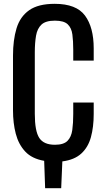

<svg xmlns="http://www.w3.org/2000/svg" viewBox="-20 -837 555 1004"><path d="M216 147 211 4Q147 -7 112 -44.5Q77 -82 62.5 -137.5Q48 -193 48 -260V-546Q48 -628 66.5 -689Q85 -750 132.5 -783.5Q180 -817 266 -817Q379 -817 424.5 -755.5Q470 -694 470 -584V-520H363V-577Q363 -622 358.5 -656.5Q354 -691 334 -710Q314 -729 267 -729Q219 -729 197 -708.5Q175 -688 168.5 -650.5Q162 -613 162 -563V-242Q162 -151 185.5 -115.5Q209 -80 267 -80Q313 -80 333 -100.5Q353 -121 358 -157Q363 -193 363 -241V-301H470V-241Q470 -173 455.5 -120Q441 -67 405 -34Q369 -1 306 7L300 147Z"/></svg>

Font: Oswald
Style: Regular
Weight: 400
Designer: Vernon Adams
Foundry: Vernon Adams
Version: Version 4.103; ttfautohint (v1.8.3)